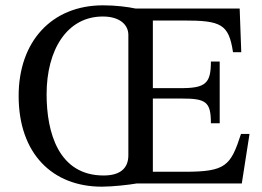

<svg xmlns="http://www.w3.org/2000/svg" viewBox="-20 -689 985 721"><path d="M917 -186H885C846 -66 828 -44 673 -44H554V-319H660C753 -319 772 -308 772 -226H805V-458H772C772 -377 753 -358 660 -358H554V-612H668C810 -612 839 -599 855 -493H886L880 -657H489C460 -663 416 -669 367 -669C173 -669 50 -532 50 -329C50 -111 178 12 362 12C403 12 465 5 493 0H888ZM155 -335C155 -501 231 -627 366 -627C431 -627 462 -595 462 -558V-106C462 -55 429 -30 369 -30C200 -30 155 -191 155 -335Z"/></svg>

Font: STIX Two Math
Style: Regular
Weight: 400
Designer: Ross Mills, John Hudson & Paul Hanslow, Tiro Typeworks Ltd; with portions MicroPress Inc., with additions and correction
Foundry: Tiro Typeworks Ltd
Version: Version 2.02 b142